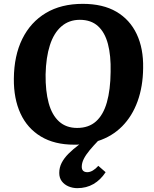

<svg xmlns="http://www.w3.org/2000/svg" viewBox="-20 -737 802 998"><path d="M382 241Q358 241 336.5 232Q315 223 301.5 205.5Q288 188 288 162Q288 134 300.5 109.5Q313 85 336.5 61.5Q360 38 392 14Q385 15 379 15Q373 15 365 15Q263 15 192.5 -27.5Q122 -70 86.5 -147Q51 -224 52 -328Q53 -448 96 -535Q139 -622 218.5 -669.5Q298 -717 410 -717Q515 -717 585 -676Q655 -635 690.5 -560Q726 -485 724 -383Q723 -287 695 -210Q667 -133 615 -80.5Q563 -28 489 -4Q465 21 445.5 44.5Q426 68 415.5 89Q405 110 405 130Q405 144 412.5 151Q420 158 434 158Q448 158 463 149Q478 140 491 125L529 158Q503 198 466 219.5Q429 241 382 241ZM381 -72Q441 -72 479 -106Q517 -140 535.5 -205Q554 -270 555 -363Q557 -448 541 -508.5Q525 -569 489 -601.5Q453 -634 395 -634Q339 -634 299.5 -600Q260 -566 239.5 -502.5Q219 -439 217 -350Q216 -264 233 -201.5Q250 -139 287 -105.5Q324 -72 381 -72Z"/></svg>

Font: Literata
Style: Bold Italic
Weight: 700
Italic angle: -2°
Designer: Latin by Veronika Burian and Jose Scaglione. Greek by Irene Vlachou. Cyrillic by Vera Evstafieva
Foundry: TypeTogether
Version: Version 3.103;gftools[0.9.29]